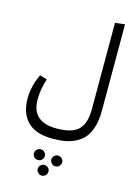

<svg xmlns="http://www.w3.org/2000/svg" viewBox="-176 -854 1038 1447"><g transform="rotate(15 342.5 -130.0)"><path d="M536 -753 612 -762V-85Q612 -16 596.5 36.5Q581 89 554.5 122Q528 155 488.5 175.5Q449 196 405.5 204Q362 212 308 212Q174 212 110.5 147Q47 82 47 -32Q47 -129 93 -225L150 -208Q122 -128 122 -44Q122 130 316 130Q436 130 486 81Q536 32 536 -80ZM243 396Q225 396 212.5 383.5Q200 371 200 354Q200 337 212.5 324.5Q225 312 243 312Q260 312 272.5 324.5Q285 337 285 354Q285 371 272.5 383.5Q260 396 243 396ZM381 324Q399 324 411.5 336.5Q424 349 424 366Q424 383 411.5 395.5Q399 408 381 408Q364 408 351.5 395.5Q339 383 339 366Q339 349 351.5 336.5Q364 324 381 324ZM270.5 431Q283 419 300 419Q317 419 329.5 431Q342 443 342 460Q342 477 329.5 489.5Q317 502 300 502Q283 502 270.5 489.5Q258 477 258 460Q258 443 270.5 431Z"/></g></svg>

Font: FiraGO Book
Style: Regular
Weight: 350
Designer: bBox Type
Foundry: bBox Type GmbH
Version: Version 1.001;PS 001.001;hotconv 1.0.88;makeotf.lib2.5.64775